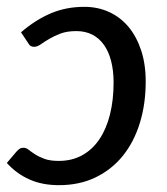

<svg xmlns="http://www.w3.org/2000/svg" viewBox="-24 -535 488 562"><path d="M24 -91Q29 -96.5 33.5 -99.5Q38 -102.5 45 -102.5Q52.5 -102.5 60 -96.5Q67.5 -90.5 78.8 -83.2Q90 -76 106.2 -70Q122.5 -64 148 -64Q187 -64 217 -80.8Q247 -97.5 267.2 -127.8Q287.5 -158 298 -200.2Q308.5 -242.5 308.5 -293.5Q308.5 -328.5 301.2 -356.5Q294 -384.5 280 -404Q266 -423.5 245.8 -433.8Q225.5 -444 199.5 -444Q172.5 -444 153.2 -436.8Q134 -429.5 119.8 -421Q105.5 -412.5 95.2 -405.2Q85 -398 76 -398Q64.5 -398 60 -406.5L37.5 -440.5Q80 -477 124.8 -496Q169.5 -515 223 -515Q262 -515 295 -500Q328 -485 351.8 -456.8Q375.5 -428.5 389 -388Q402.5 -347.5 402.5 -296.5Q402.5 -231 385.5 -175.5Q368.5 -120 336 -79.5Q303.5 -39 256.2 -16Q209 7 148.5 7Q99.5 7 62 -9.8Q24.5 -26.5 -4 -58Z"/></svg>

Font: Lato Medium
Style: Italic
Weight: 500
Italic angle: -7°
Designer: Lukasz Dziedzic
Foundry: tyPoland Lukasz Dziedzic
Version: Version 2.006; 2014-01-15